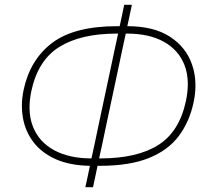

<svg xmlns="http://www.w3.org/2000/svg" viewBox="-20 -758 862 803"><path d="M337 25Q342 1 347 -21Q351.5 -42.5 356 -64.5Q272 -66 213.2 -92.2Q154.5 -118.5 120.2 -163.2Q86 -208 76 -264.5Q71.5 -289 71.5 -314.5Q71.5 -348 79 -383Q106 -509 198.5 -578.8Q291 -648.5 470 -648.5H480.5Q485 -670.5 490 -692.5Q494.5 -714 499.5 -738H531.5Q526.5 -714 522 -692.5Q517 -670.5 512.5 -648.5Q622.5 -648.5 690.2 -604.8Q758 -561 783 -488.5Q797.5 -447 797.5 -400.5Q797.5 -366.5 789.5 -329.5Q772.5 -249 727.8 -189.2Q683 -129.5 602.5 -97Q522 -64.5 397 -64.5H388Q383.5 -42.5 378.8 -20.8Q374 1 369 25ZM423 -228.5Q415.5 -192.5 408.5 -159.5Q401.5 -127 394.5 -95.5H399Q553.5 -95.5 642 -151.5Q730.5 -207.5 757.5 -335.5Q765.5 -373.5 765.5 -406.5Q765.5 -451 751 -487.5Q725.5 -550.5 664 -584Q602.5 -617.5 512 -617.5H506Q499 -586 492 -553.2Q485 -520.5 477.5 -484.5ZM111 -377Q103.5 -340.5 103.5 -308.5Q103.5 -263.5 118.5 -226.5Q144.5 -163 207.5 -129.2Q270.5 -95.5 362.5 -95.5Q369.5 -127 376.5 -159.8Q383.5 -192.5 391 -229L445.5 -484.5Q453 -520.5 460 -553.2Q467 -586 474 -617.5H468Q318 -617.5 228.2 -561.8Q138.5 -506 111 -377Z"/></svg>

Font: Heraclito Thin
Style: Italic
Weight: 100
Italic angle: -12°
Designer: Kostas Bartsokas (font) & Cristiano Sobral (main changes)
Foundry: Kostas Bartsokas (font) & Cristiano Sobral (main changes)
Version: Version 1.00;July 8, 2020;FontCreator 13.0.0.2655 64-bit